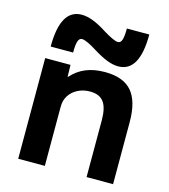

<svg xmlns="http://www.w3.org/2000/svg" viewBox="-114 -867 844 958"><g transform="rotate(15 307.5 -388.0)"><path d="M69.2 0V-520H200.1L201.4 -458.9H203.4Q235.5 -495 277.9 -512.5Q320.4 -530 376 -530Q470.5 -530 514.8 -479.4Q559.2 -428.8 559.2 -320V0H422.3V-293.2Q422.3 -357.6 400.2 -387.3Q378 -416.9 329.5 -416.9Q293.8 -416.9 266 -402.3Q238.1 -387.8 222.4 -363.4Q206.7 -339.1 206.7 -306.4V0ZM431 -574.3Q404 -574.3 372 -586.8Q340 -599.3 299 -625Q274 -641 253.8 -650.2Q233.7 -659.4 222.7 -659.4Q209 -659.4 202.8 -641.9Q196.6 -624.3 196.6 -582.7H80.7Q80.7 -776.3 190.3 -776.3Q217.7 -776.3 249.8 -764Q282 -751.6 322.3 -725.6Q348.3 -709.6 368 -700.5Q387.7 -691.3 398.7 -691.3Q412.7 -691.3 418.7 -709.1Q424.7 -727 424.7 -768H540.6Q540.6 -574.3 431 -574.3Z"/></g></svg>

Font: M PLUS 1 Thin
Style: Regular
Weight: 100
Designer: Coji Morishita
Foundry: UNDERFOREST DESIGN
Version: Version 1.001